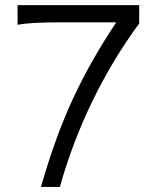

<svg xmlns="http://www.w3.org/2000/svg" viewBox="-20 -733 620 753"><path d="M436 -645.5H234.4Q161.6 -645.5 118.7 -643.3Q75.7 -641.1 48.8 -635.7V-712.9H525.9V-641.1Q418.9 -495.1 340.8 -333Q262.7 -170.9 214.8 0H140.6Q197.3 -198.2 266.6 -346.9Q335.9 -495.6 436 -645.5Z"/></svg>

Font: Lesson One Light
Style: Regular
Weight: 300
Designer: But Ko, Victor Gaultney, Annie Olsen, Julie Remington, Don Collingsworth, Eric Hays, Becca Hirsbrunner
Version: Version 1.100